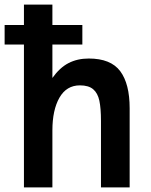

<svg xmlns="http://www.w3.org/2000/svg" viewBox="-32 -810 652 830"><path d="M528.5 -342V0H404.5V-287Q404.5 -342 397.5 -374.8Q390.5 -407.5 370.8 -424.2Q351 -441 313.5 -441Q255.5 -441 225 -387.8Q194.5 -334.5 194.5 -246V0H71.5V-617.5H-12V-702H71.5V-790H194.5V-702H324V-617.5H194.5V-473Q226 -517.5 264.2 -537.2Q302.5 -557 351.5 -557Q447 -557 487.8 -502.2Q528.5 -447.5 528.5 -342Z"/></svg>

Font: JuliaMono Latin
Style: Bold
Weight: 700
Monospace: yes
Designer: cormullion
Foundry: corm
Version: Version 0.038; ttfautohint (v1.8)